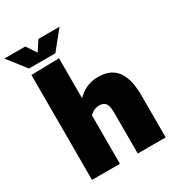

<svg xmlns="http://www.w3.org/2000/svg" viewBox="-258 -1052 1093 1185"><g transform="rotate(-30 288.0 -459.5)"><path d="M48 -748 247 -752V-470H249Q284 -503 319.5 -517.5Q355 -532 395 -532Q450 -532 485 -513Q520 -494 539 -461Q558 -428 565.5 -386Q573 -344 573 -298V0H374V-292Q374 -314 370.5 -333Q367 -352 354 -364Q341 -376 314 -376Q292 -376 275.5 -366.5Q259 -357 247 -346V0H48ZM55 -790 -46 -919H103L150 -848L197 -919H347L243 -790Z"/></g></svg>

Font: Murecho Black
Style: Regular
Weight: 900
Designer: Neil Summerour
Foundry: Positype
Version: Version 1.010; ttfautohint (v1.8.3)